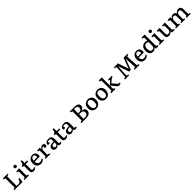

<svg xmlns="http://www.w3.org/2000/svg" viewBox="1270 -4481 8210 8210"><g transform="rotate(-45 5375.0 -376.0)"><path d="M59.1 0V-50.8L115.2 -60.1Q135.3 -63.5 140.6 -74.2Q146 -85 146 -110.8V-592.8Q146 -617.7 140.4 -626.7Q134.8 -635.7 112.8 -640.1L59.1 -648.9V-700.2H356V-648.9L291 -640.1Q270.5 -636.7 264.2 -627Q257.8 -617.2 257.8 -592.8V-59.1H363.8Q399.9 -59.1 423.3 -66.2Q446.8 -73.2 464.8 -93Q482.9 -112.8 494.9 -140.4Q506.8 -168 522 -216.8H583L557.1 0Z M796.9 -618.2Q763.7 -618.2 743.2 -637.9Q722.7 -657.7 722.7 -689.9Q722.7 -721.7 743.4 -741.9Q764.2 -762.2 796.9 -762.2Q831.1 -762.2 851.8 -742.2Q872.6 -722.2 872.6 -689.9Q872.6 -658.2 851.6 -638.2Q830.6 -618.2 796.9 -618.2ZM672.9 0V-51.8L729 -61Q749 -64.5 753.9 -74.5Q758.8 -84.5 758.8 -109.9V-381.8Q758.8 -417.5 752.7 -429.2Q746.6 -440.9 722.7 -443.8L675.8 -451.2L682.6 -503.9L854 -513.2L865.7 -507.8V-106.9Q865.7 -83.5 871.3 -74Q877 -64.5 897 -61L949.7 -50.8V0Z M1222.7 14.2Q1083.5 14.2 1083.5 -134.8V-441.9H1006.8V-497.1Q1064.9 -502 1089.1 -543.5Q1113.3 -585 1119.6 -675.8L1176.8 -683.1L1190.4 -676.8V-508.8H1343.8V-441.9H1190.4V-147Q1190.4 -105.5 1206.8 -84.7Q1223.1 -64 1258.8 -64Q1303.7 -64 1351.6 -96.2L1377.4 -56.2Q1309.1 14.2 1222.7 14.2Z M1661.6 14.2Q1583.5 14.2 1528.3 -21.2Q1473.1 -56.6 1447.3 -114.3Q1421.4 -171.9 1421.4 -245.1Q1421.4 -373.5 1490 -448.2Q1558.6 -522.9 1669.4 -522.9Q1752.4 -522.9 1804.9 -474.1Q1857.4 -425.3 1857.4 -341.8Q1857.4 -294.9 1843.3 -243.2H1534.7Q1537.6 -161.1 1577.4 -114.5Q1617.2 -67.9 1687.5 -67.9Q1765.6 -67.9 1826.7 -127L1864.3 -88.9Q1831.5 -44.9 1779.8 -15.4Q1728 14.2 1661.6 14.2ZM1534.7 -304.2H1748.5Q1751.5 -324.2 1751.5 -352.1Q1751.5 -463.9 1657.2 -463.9Q1548.3 -463.9 1534.7 -304.2Z M1948.2 0V-50.8L1996.6 -60.1Q2013.7 -63.5 2018.1 -73.7Q2022.5 -84 2022.5 -107.9V-382.8Q2022.5 -418 2016.6 -429.7Q2010.7 -441.4 1988.3 -444.8L1939.5 -452.1L1946.3 -504.9L2096.2 -516.1L2108.4 -508.8L2117.2 -419.9H2120.6Q2180.2 -522.9 2270.5 -522.9Q2317.9 -522.9 2348.1 -497.3Q2378.4 -471.7 2378.4 -422.9Q2378.4 -384.8 2360.6 -363.3Q2342.8 -341.8 2307.6 -341.8Q2277.8 -341.8 2261.7 -354.5Q2245.6 -367.2 2245.6 -388.2Q2245.6 -408.7 2265.6 -446.8Q2234.9 -459.5 2202.9 -441.7Q2170.9 -423.8 2150.1 -385.5Q2129.4 -347.2 2129.4 -303.2V-106Q2129.4 -83 2133.5 -74.5Q2137.7 -65.9 2154.3 -63L2240.2 -49.8V0Z M2577.1 14.2Q2549.8 14.2 2525.4 6.6Q2501 -1 2480 -16.6Q2459 -32.2 2446.5 -59.6Q2434.1 -86.9 2434.1 -123Q2434.1 -188 2476.3 -225.6Q2518.6 -263.2 2595.2 -273.9Q2648.4 -281.7 2719.2 -285.2V-355Q2719.2 -415.5 2694.3 -441.2Q2669.4 -466.8 2620.1 -466.8Q2591.3 -466.8 2567.1 -458.3Q2543 -449.7 2531.2 -438Q2556.2 -394.5 2556.2 -381.8Q2556.2 -362.8 2540.5 -348.9Q2524.9 -335 2496.1 -335Q2465.8 -335 2451.4 -350.3Q2437 -365.7 2437 -390.1Q2437 -444.3 2496.6 -483.6Q2556.2 -522.9 2635.3 -522.9Q2668.9 -522.9 2696.3 -517.8Q2723.6 -512.7 2748.3 -500Q2772.9 -487.3 2789.3 -466.8Q2805.7 -446.3 2815.4 -413.6Q2825.2 -380.9 2825.2 -337.9V-104Q2825.2 -72.8 2845.9 -63.5Q2866.7 -54.2 2914.1 -66.9L2925.3 -25.9Q2905.3 -7.3 2877.9 3.4Q2850.6 14.2 2827.1 14.2Q2783.7 14.2 2760.3 -8.8Q2736.8 -31.7 2731.4 -71.8Q2677.7 14.2 2577.1 14.2ZM2621.1 -61Q2637.7 -61 2653.6 -66.2Q2669.4 -71.3 2684.8 -81.8Q2700.2 -92.3 2709.7 -112.8Q2719.2 -133.3 2719.2 -160.2V-230Q2677.2 -230 2629.4 -222.2Q2584.5 -215.3 2564.5 -191.4Q2544.4 -167.5 2544.4 -134.8Q2544.4 -97.2 2565.7 -79.1Q2586.9 -61 2621.1 -61Z M3155.3 14.2Q3016.1 14.2 3016.1 -134.8V-441.9H2939.5V-497.1Q2997.6 -502 3021.7 -543.5Q3045.9 -585 3052.2 -675.8L3109.4 -683.1L3123 -676.8V-508.8H3276.4V-441.9H3123V-147Q3123 -105.5 3139.4 -84.7Q3155.8 -64 3191.4 -64Q3236.3 -64 3284.2 -96.2L3310.1 -56.2Q3241.7 14.2 3155.3 14.2Z M3505.9 14.2Q3478.5 14.2 3454.1 6.6Q3429.7 -1 3408.7 -16.6Q3387.7 -32.2 3375.2 -59.6Q3362.8 -86.9 3362.8 -123Q3362.8 -188 3405 -225.6Q3447.3 -263.2 3523.9 -273.9Q3577.1 -281.7 3647.9 -285.2V-355Q3647.9 -415.5 3623 -441.2Q3598.1 -466.8 3548.8 -466.8Q3520 -466.8 3495.8 -458.3Q3471.7 -449.7 3460 -438Q3484.9 -394.5 3484.9 -381.8Q3484.9 -362.8 3469.2 -348.9Q3453.6 -335 3424.8 -335Q3394.5 -335 3380.1 -350.3Q3365.7 -365.7 3365.7 -390.1Q3365.7 -444.3 3425.3 -483.6Q3484.9 -522.9 3564 -522.9Q3597.7 -522.9 3625 -517.8Q3652.3 -512.7 3677 -500Q3701.7 -487.3 3718 -466.8Q3734.4 -446.3 3744.1 -413.6Q3753.9 -380.9 3753.9 -337.9V-104Q3753.9 -72.8 3774.7 -63.5Q3795.4 -54.2 3842.8 -66.9L3854 -25.9Q3834 -7.3 3806.6 3.4Q3779.3 14.2 3755.9 14.2Q3712.4 14.2 3689 -8.8Q3665.5 -31.7 3660.2 -71.8Q3606.4 14.2 3505.9 14.2ZM3549.8 -61Q3566.4 -61 3582.3 -66.2Q3598.1 -71.3 3613.5 -81.8Q3628.9 -92.3 3638.4 -112.8Q3647.9 -133.3 3647.9 -160.2V-230Q3606 -230 3558.1 -222.2Q3513.2 -215.3 3493.2 -191.4Q3473.1 -167.5 3473.1 -134.8Q3473.1 -97.2 3494.4 -79.1Q3515.6 -61 3549.8 -61Z M4112.8 0V-50.8L4168.9 -60.1Q4189 -63.5 4194.3 -74.5Q4199.7 -85.4 4199.7 -110.8V-592.8Q4199.7 -617.2 4193.8 -627Q4188 -636.7 4166.5 -640.1L4112.8 -648.9V-700.2H4385.7Q4510.3 -700.2 4574 -659.7Q4637.7 -619.1 4637.7 -532.2Q4637.7 -474.1 4597.7 -430.2Q4557.6 -386.2 4499.5 -373V-368.2Q4583 -361.3 4630.4 -318.8Q4677.7 -276.4 4677.7 -202.1Q4677.7 -158.2 4661.4 -122.3Q4645 -86.4 4611.3 -58.6Q4577.6 -30.8 4520.5 -15.4Q4463.4 0 4386.7 0ZM4363.8 -389.2Q4438.5 -389.2 4478.5 -424.1Q4518.6 -459 4518.6 -526.9Q4518.6 -589.4 4480.7 -615.7Q4442.9 -642.1 4364.7 -642.1H4311.5V-391.1Q4324.7 -389.2 4363.8 -389.2ZM4381.8 -59.1Q4469.7 -59.1 4514.2 -96.7Q4558.6 -134.3 4558.6 -204.1Q4558.6 -334 4380.9 -334Q4342.3 -334 4311.5 -330.1V-64Q4334 -59.1 4381.8 -59.1Z M5007.3 14.2Q4889.2 14.2 4824.7 -57.1Q4760.3 -128.4 4760.3 -242.2Q4760.3 -300.8 4774.4 -348.4Q4788.6 -396 4812.7 -428Q4836.9 -460 4870.4 -481.7Q4903.8 -503.4 4941.4 -513.2Q4979 -522.9 5021.5 -522.9Q5073.2 -522.9 5116.7 -506.6Q5160.2 -490.2 5192.9 -459Q5225.6 -427.7 5243.9 -378.9Q5262.2 -330.1 5262.2 -268.1Q5262.2 -134.8 5191.7 -60.3Q5121.1 14.2 5007.3 14.2ZM5021.5 -53.2Q5082.5 -53.2 5115 -101.8Q5147.5 -150.4 5147.5 -244.1Q5147.5 -347.7 5109.6 -403.3Q5071.8 -459 5005.4 -459Q4943.8 -459 4909.2 -413.6Q4874.5 -368.2 4874.5 -272.9Q4874.5 -169.4 4912.4 -111.3Q4950.2 -53.2 5021.5 -53.2Z M5596.2 14.2Q5478 14.2 5413.6 -57.1Q5349.1 -128.4 5349.1 -242.2Q5349.1 -300.8 5363.3 -348.4Q5377.4 -396 5401.6 -428Q5425.8 -460 5459.2 -481.7Q5492.7 -503.4 5530.3 -513.2Q5567.9 -522.9 5610.4 -522.9Q5662.1 -522.9 5705.6 -506.6Q5749 -490.2 5781.7 -459Q5814.5 -427.7 5832.8 -378.9Q5851.1 -330.1 5851.1 -268.1Q5851.1 -134.8 5780.5 -60.3Q5710 14.2 5596.2 14.2ZM5610.4 -53.2Q5671.4 -53.2 5703.9 -101.8Q5736.3 -150.4 5736.3 -244.1Q5736.3 -347.7 5698.5 -403.3Q5660.6 -459 5594.2 -459Q5532.7 -459 5498 -413.6Q5463.4 -368.2 5463.4 -272.9Q5463.4 -169.4 5501.2 -111.3Q5539.1 -53.2 5610.4 -53.2Z M5920.9 0V-50.8L5974.1 -60.1Q5994.6 -63.5 5999.8 -73.5Q6004.9 -83.5 6004.9 -108.9V-642.1Q6004.9 -674.3 5998 -684.8Q5991.2 -695.3 5962.9 -700.2L5918.9 -707L5924.8 -761.2L6100.1 -766.1L6110.8 -754.9V-106Q6110.8 -82.5 6115.7 -73Q6120.6 -63.5 6137.7 -59.1L6172.9 -51.8V0ZM6413.1 9.8Q6368.7 9.8 6340.8 -6.8Q6313 -23.4 6278.8 -65.9L6115.7 -267.1L6113.8 -278.8L6267.1 -415Q6280.8 -428.2 6280 -438.2Q6279.3 -448.2 6267.1 -451.2L6221.7 -459L6231 -508.8H6461.9V-460L6433.1 -452.1Q6400.9 -444.3 6367.7 -417L6221.7 -294.9L6382.8 -107.9Q6402.3 -84.5 6418.9 -73.2Q6435.5 -62 6458 -62Q6475.6 -62 6498 -69.8L6508.8 -29.8Q6488.3 -10.7 6462.6 -0.5Q6437 9.8 6413.1 9.8Z M6751.5 0V-50.8L6807.1 -60.1Q6826.2 -63.5 6831.5 -73.5Q6836.9 -83.5 6838.4 -108.9L6868.2 -591.8Q6869.1 -616.2 6863 -626Q6856.9 -635.7 6836.4 -639.2L6780.3 -648.9V-700.2H7024.4L7187.5 -213.9L7191.4 -222.2L7363.3 -700.2H7602.5V-648.9L7541.5 -639.2Q7522 -636.2 7516.1 -624.5Q7510.3 -612.8 7511.2 -587.9L7541.5 -106.9Q7541.5 -82.5 7547.1 -73Q7552.7 -63.5 7573.2 -60.1L7631.3 -50.8V0H7337.4V-50.8L7398.4 -61Q7418 -64.5 7423.1 -75Q7428.2 -85.4 7428.2 -111.8L7400.4 -599.1L7399.4 -604L7218.3 -112.8H7115.2L6943.4 -603L6942.4 -597.2L6914.6 -107.9Q6913.6 -83 6919.2 -73.2Q6924.8 -63.5 6945.3 -60.1L7001.5 -50.8V0Z M7950.2 14.2Q7872.1 14.2 7816.9 -21.2Q7761.7 -56.6 7735.8 -114.3Q7710 -171.9 7710 -245.1Q7710 -373.5 7778.6 -448.2Q7847.2 -522.9 7958 -522.9Q8041 -522.9 8093.5 -474.1Q8146 -425.3 8146 -341.8Q8146 -294.9 8131.8 -243.2H7823.2Q7826.2 -161.1 7866 -114.5Q7905.8 -67.9 7976.1 -67.9Q8054.2 -67.9 8115.2 -127L8152.8 -88.9Q8120.1 -44.9 8068.4 -15.4Q8016.6 14.2 7950.2 14.2ZM7823.2 -304.2H8037.1Q8040 -324.2 8040 -352.1Q8040 -463.9 7945.8 -463.9Q7836.9 -463.9 7823.2 -304.2Z M8439.9 14.2Q8341.3 14.2 8287.1 -53Q8232.9 -120.1 8232.9 -238.8Q8232.9 -369.6 8298.6 -446.3Q8364.3 -522.9 8477.1 -522.9Q8546.9 -522.9 8597.2 -491.2V-642.1Q8597.2 -673.8 8590.3 -684.8Q8583.5 -695.8 8556.2 -700.2L8512.2 -707L8518.1 -761.2L8692.9 -766.1L8704.1 -754.9V-103Q8704.1 -79.6 8710.2 -70.6Q8716.3 -61.5 8736.8 -58.1L8785.2 -48.8V2L8621.1 7.8L8606.9 -70.8H8604Q8543.9 14.2 8439.9 14.2ZM8473.1 -64Q8496.6 -64 8517.8 -72Q8539.1 -80.1 8557.1 -96.7Q8575.2 -113.3 8586.2 -142.3Q8597.2 -171.4 8597.2 -210V-414.1Q8548.8 -451.2 8481 -451.2Q8345.2 -451.2 8345.2 -249Q8345.2 -164.6 8376.5 -114.3Q8407.7 -64 8473.1 -64Z M8970.7 -618.2Q8937.5 -618.2 8917 -637.9Q8896.5 -657.7 8896.5 -689.9Q8896.5 -721.7 8917.2 -741.9Q8938 -762.2 8970.7 -762.2Q9004.9 -762.2 9025.6 -742.2Q9046.4 -722.2 9046.4 -689.9Q9046.4 -658.2 9025.4 -638.2Q9004.4 -618.2 8970.7 -618.2ZM8846.7 0V-51.8L8902.8 -61Q8922.9 -64.5 8927.7 -74.5Q8932.6 -84.5 8932.6 -109.9V-381.8Q8932.6 -417.5 8926.5 -429.2Q8920.4 -440.9 8896.5 -443.8L8849.6 -451.2L8856.4 -503.9L9027.8 -513.2L9039.6 -507.8V-106.9Q9039.6 -83.5 9045.2 -74Q9050.8 -64.5 9070.8 -61L9123.5 -50.8V0Z M9408.7 14.2Q9250.5 14.2 9250.5 -155.8V-384.8Q9250.5 -418.9 9244.4 -430.7Q9238.3 -442.4 9215.3 -445.8L9170.4 -453.1L9178.7 -504.9L9344.7 -516.1L9356.4 -508.8V-189.9Q9356.4 -171.9 9356.9 -161.1Q9357.4 -150.4 9359.1 -135.5Q9360.8 -120.6 9364.3 -111.8Q9367.7 -103 9374.3 -93.3Q9380.9 -83.5 9390.1 -78.1Q9399.4 -72.8 9413.3 -69.3Q9427.2 -65.9 9445.3 -65.9Q9499.5 -65.9 9535.4 -100.3Q9571.3 -134.8 9571.3 -203.1V-384.8Q9571.3 -419.4 9565.4 -430.9Q9559.6 -442.4 9537.6 -445.8L9494.6 -453.1L9501.5 -504.9L9665.5 -516.1L9677.2 -508.8V-106.9Q9677.2 -83 9683.3 -73.2Q9689.5 -63.5 9709.5 -60.1L9759.3 -50.8V0L9594.7 5.9L9579.6 -76.2H9576.7Q9561 -56.2 9546.4 -42Q9531.7 -27.8 9511.2 -13.9Q9490.7 0 9465.1 7.1Q9439.5 14.2 9408.7 14.2Z M9835 0V-49.8L9883.3 -59.1Q9892.6 -61 9898.2 -64.5Q9903.8 -67.9 9906 -75Q9908.2 -82 9908.7 -87.9Q9909.2 -93.8 9909.2 -106.9V-383.8Q9909.2 -418.9 9903.3 -430.7Q9897.5 -442.4 9875 -445.8L9826.2 -453.1L9833 -504.9L9986.3 -516.1L9998 -508.8L10005.4 -419.9H10008.3Q10031.2 -461.4 10074 -492.2Q10116.7 -522.9 10174.3 -522.9Q10290 -522.9 10321.3 -418.9Q10342.3 -461.4 10386.2 -492.2Q10430.2 -522.9 10488.3 -522.9Q10532.7 -522.9 10564.5 -508.8Q10596.2 -494.6 10613 -469.7Q10629.9 -444.8 10637.5 -416Q10645 -387.2 10645 -352.1V-99.1Q10645 -78.1 10650.6 -69.8Q10656.2 -61.5 10676.3 -58.1L10723.1 -49.8V0H10474.1V-48.8L10510.3 -58.1Q10527.8 -61.5 10533.4 -69.8Q10539.1 -78.1 10539.1 -100.1V-317.9Q10539.1 -341.8 10537.6 -358.4Q10536.1 -375 10531 -392.1Q10525.9 -409.2 10516.4 -419.4Q10506.8 -429.7 10490.5 -436.3Q10474.1 -442.9 10451.2 -442.9Q10429.2 -442.9 10408.7 -435.3Q10388.2 -427.7 10370.4 -412.8Q10352.5 -397.9 10341.8 -371.6Q10331.1 -345.2 10331.1 -311V-103Q10331.1 -80.1 10335.2 -71.8Q10339.4 -63.5 10355 -60.1L10397.9 -48.8V0H10159.2V-48.8L10195.3 -57.1Q10213.4 -60.5 10218.8 -69.1Q10224.1 -77.6 10224.1 -99.1V-317.9Q10224.1 -342.3 10222.7 -358.4Q10221.2 -374.5 10216.3 -392.1Q10211.4 -409.7 10202.1 -419.7Q10192.9 -429.7 10176.5 -436.3Q10160.2 -442.9 10137.2 -442.9Q10086.9 -442.9 10051.5 -408.7Q10016.1 -374.5 10016.1 -306.2V-103Q10016.1 -80.6 10020.5 -72Q10024.9 -63.5 10041 -60.1L10083 -48.8V0Z"/></g></svg>

Font: Literata Book Medium
Style: Regular
Weight: 500
Designer: Latin by Veronika Burian and Jose Scaglione. Greek by Irene Vlachou. Cyrillic by Vera Evstafieva
Foundry: TypeTogether
Version: Version 2.003;PS 002.003;hotconv 1.0.88;makeotf.lib2.5.64775